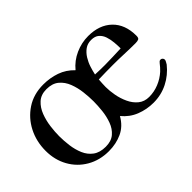

<svg xmlns="http://www.w3.org/2000/svg" viewBox="-90 -839 1144 1144"><g transform="rotate(-45 482.5 -266.5)"><path d="M450 -255Q450 -292 445 -335Q440 -378 425 -417Q410 -456 380.5 -480.5Q351 -505 302 -505Q256 -505 227.5 -479Q199 -453 184 -413.5Q169 -374 163.5 -331Q158 -288 158 -253Q158 -214 163.5 -172Q169 -130 184.5 -93.5Q200 -57 230.5 -34.5Q261 -12 310 -12Q357 -12 385 -36Q413 -60 427 -98Q441 -136 445.5 -178Q450 -220 450 -255ZM787 -364Q787 -388 784.5 -415.5Q782 -443 774 -467.5Q766 -492 748 -508Q730 -524 698 -524Q667 -524 645 -508Q623 -492 607.5 -467Q592 -442 583 -414Q574 -386 569 -362Q589 -361 609.5 -360.5Q630 -360 651 -360Q685 -360 719 -361.5Q753 -363 787 -364ZM926 -130Q926 -125 921 -116Q916 -107 913 -102Q873 -52 817.5 -24Q762 4 697 4Q640 4 588 -16.5Q536 -37 499 -82Q468 -27 417 -3.5Q366 20 305 20Q228 20 167.5 -15Q107 -50 73 -111Q39 -172 39 -248Q39 -327 72.5 -392.5Q106 -458 166.5 -498Q227 -538 309 -538Q365 -538 415.5 -520.5Q466 -503 505 -462Q541 -506 593.5 -529.5Q646 -553 702 -553Q796 -553 851.5 -499.5Q907 -446 907 -351Q907 -332 898 -327.5Q889 -323 872 -323Q825 -323 778 -325Q731 -327 684 -327Q654 -327 624 -326.5Q594 -326 564 -325Q563 -309 562 -294Q561 -279 561 -264Q561 -232 568 -193.5Q575 -155 591.5 -119.5Q608 -84 635.5 -61.5Q663 -39 703 -39Q745 -39 784.5 -55Q824 -71 855 -99Q865 -108 873 -117.5Q881 -127 889 -137Q893 -142 897 -145.5Q901 -149 908 -149Q915 -149 920.5 -143.5Q926 -138 926 -130Z"/></g></svg>

Font: Kaisei Opti
Style: Bold
Weight: 700
Designer: Font-Kai, 金井和夫
Foundry: KAZUO KANAI
Version: Version 5.003